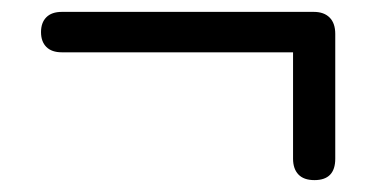

<svg xmlns="http://www.w3.org/2000/svg" viewBox="-20 -443 640 323"><path d="M509 -140Q491 -140 482 -149.5Q473 -159 473 -176V-355H84Q67 -355 58 -364Q49 -373 49 -389Q49 -405 58 -414Q67 -423 84 -423H508Q525 -423 534.5 -413.5Q544 -404 544 -386V-176Q544 -140 509 -140Z"/></svg>

Font: Nunito Medium
Style: Regular
Weight: 500
Designer: Vernon Adams
Foundry: Vernon Adams
Version: Version 3.601